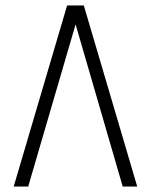

<svg xmlns="http://www.w3.org/2000/svg" viewBox="-20 -681 551 701"><path d="M30 0 225 -661H286L481 0H428L256 -592L83 0Z"/></svg>

Font: Readex Pro ExtraLight
Style: Regular
Weight: 200
Designer: Bonnie Shaver-Troup, Thomas Jockin
Foundry: Lexend
Version: Version 1.203; ttfautohint (v1.8.3)